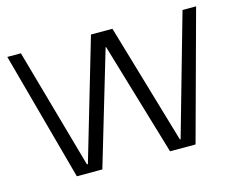

<svg xmlns="http://www.w3.org/2000/svg" viewBox="-81 -659 963 778"><g transform="rotate(-15 401.0 -270.0)"><path d="M5 -540H62L204 -36H208L356 -540H446L594 -36H597L740 -540H797L650 0H543L402 -475H400L259 0H152Z"/></g></svg>

Font: Pathway Extreme 8pt Thin 12pt Thin
Style: Regular
Weight: 250
Version: Version 1.001;gftools[0.9.26]